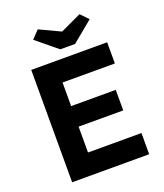

<svg xmlns="http://www.w3.org/2000/svg" viewBox="-162 -1017 959 1124"><g transform="rotate(-20 317.5 -455.0)"><path d="M91 0V-700H564V-568H238V-421H516V-293H238V-132H571V0ZM292 -755 162 -862 208 -910 338 -849 468 -910 514 -862 384 -755Z"/></g></svg>

Font: Mach SemiBold
Style: Regular
Weight: 600
Version: Version 1.002